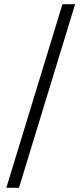

<svg xmlns="http://www.w3.org/2000/svg" viewBox="-20 -730 390 910"><path d="M10 160H70L336 -710H276Z"/></svg>

Font: DAIFUKU Sans
Style: Regular
Weight: 400
Designer: Original font ‘Source Han Sans JP’ : Paul D. Hunt
Foundry: Daifuku
Version: Version 1.000